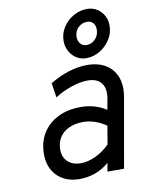

<svg xmlns="http://www.w3.org/2000/svg" viewBox="-89 -851 694 925"><g transform="rotate(-10 258.0 -388.5)"><path d="M226 12Q158 12 117 -28.2Q76 -68.5 76 -136Q76 -194 102.8 -237.5Q129.5 -281 177.5 -305Q225.5 -329 290 -329Q324.5 -329 356.5 -319.8Q388.5 -310.5 414 -293L423 -342Q433 -393 412.2 -421Q391.5 -449 345 -449Q310 -449 265.8 -434.5Q221.5 -420 183 -395L172 -466Q218 -494 264.8 -508.5Q311.5 -523 354 -523Q408.5 -523 445.5 -500.5Q482.5 -478 498 -437Q513.5 -396 504 -341L444 0H363L370 -42Q342.5 -16.5 304.2 -2.2Q266 12 226 12ZM244 -62Q279.5 -62 317.8 -80.2Q356 -98.5 386 -129L401 -218Q375.5 -236 346.5 -246Q317.5 -256 289 -256Q248.5 -256 219 -242.2Q189.5 -228.5 173.2 -203.2Q157 -178 157 -144Q157 -106.5 180.8 -84.2Q204.5 -62 244 -62ZM359 -556Q318 -556 291 -585.8Q264 -615.5 264 -656Q264 -693 283.8 -723.2Q303.5 -753.5 334.8 -771.2Q366 -789 401 -789Q441.5 -789 468.2 -760.8Q495 -732.5 495 -691Q495 -654.5 475.2 -623.8Q455.5 -593 424.2 -574.5Q393 -556 359 -556ZM370 -618Q395 -618 413 -636.8Q431 -655.5 431 -684Q431 -704.5 420 -716.2Q409 -728 390 -728Q367 -728 348 -710.8Q329 -693.5 329 -664Q329 -644.5 340.5 -631.2Q352 -618 370 -618Z"/></g></svg>

Font: Overpass
Style: Italic
Weight: 400
Italic angle: -10°
Designer: Delve Withrington, Dave Bailey, Thomas Jockin
Foundry: Delve Fonts LLC
Version: Version 4.000